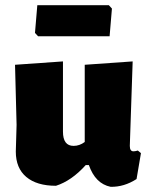

<svg xmlns="http://www.w3.org/2000/svg" viewBox="-20 -711 576 741"><path d="M400 -691 412 -678 403 -571H127L115 -584L124 -691ZM196 6Q122 6 81.5 -28Q41 -62 41 -126L44 -229L38 -461L223 -474V-203Q223 -148 264 -148Q287 -148 307 -163V-461L492 -474L481 -148Q481 -127 495 -127Q502 -127 512 -130L524 -120L507 -20Q459 11 407 10Q348 -2 323 -74H311Q256 -13 196 6Z"/></svg>

Font: Alegreya Sans Black
Style: Regular
Weight: 900
Designer: Juan Pablo del Peral
Foundry: Huerta Tipografica
Version: Version 2.007